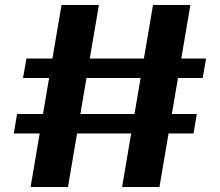

<svg xmlns="http://www.w3.org/2000/svg" viewBox="-20 -735 882 770"><path d="M376.6 -715 252.6 15H102.7L226.7 -715ZM743.5 -715 619.5 15H469.6L593.6 -715ZM806.6 -500.3 792.9 -422.3H72.3L86 -500.3ZM769 -277.7 756.3 -199.7H35.2L48.4 -277.7Z"/></svg>

Font: Pathway Extreme 8pt Thin
Style: Regular
Weight: 100
Version: Version 1.001;gftools[0.9.26]